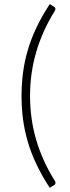

<svg xmlns="http://www.w3.org/2000/svg" viewBox="-20 -783 340 936"><path d="M126.5 -315Q126.5 -203 156.8 -100.2Q187 2.5 247 98Q250.5 103.5 250.5 108.5Q250.5 116 243.5 119.5L222.5 132.5Q184 73.5 157.8 18.2Q131.5 -37 115.5 -91.8Q99.5 -146.5 92.2 -201.5Q85 -256.5 85 -315Q85 -373.5 92.2 -428.8Q99.5 -484 115.5 -538.8Q131.5 -593.5 157.8 -648.8Q184 -704 222.5 -763L243.5 -750Q250 -746.5 250 -739.5Q250 -734.5 246.5 -729Q187 -633 156.8 -530.2Q126.5 -427.5 126.5 -315Z"/></svg>

Font: Lato Light
Style: Regular
Weight: 300
Designer: Lukasz Dziedzic
Foundry: Lukasz Dziedzic
Version: Version 1.104; Western+Polish opensource